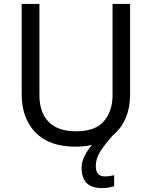

<svg xmlns="http://www.w3.org/2000/svg" viewBox="-20 -734 771 974"><path d="M466 107Q466 136 478 148.5Q490 161 511 161Q528 161 539.5 158.5Q551 156 559 155V211Q545 215 531 217.5Q517 220 497 220Q444 220 419 194Q394 168 394 117Q394 86 410 55.5Q426 25 447 1Q408 10 362 10Q229 10 159.5 -62.5Q90 -135 90 -254V-714H180V-251Q180 -164 226.5 -116Q273 -68 367 -68Q464 -68 507.5 -119.5Q551 -171 551 -252V-714H640V-252Q640 -189 618 -136Q596 -83 552 -47Q508 3 487 37.5Q466 72 466 107Z"/></svg>

Font: Noto Sans Glagolitic
Style: Regular
Weight: 400
Designer: Monotype Design Team
Foundry: Monotype Imaging Inc.
Version: Version 2.004; ttfautohint (v1.8.4.7-5d5b)